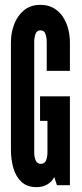

<svg xmlns="http://www.w3.org/2000/svg" viewBox="-20 -763 338 791"><path d="M131.5 8Q91 8 67.8 -14.2Q44.5 -36.5 34.8 -71.8Q25 -107 25 -146V-589Q25 -628 38.5 -663.2Q52 -698.5 79 -720.8Q106 -743 146.5 -743Q178.5 -743 201.5 -729.5Q224.5 -716 239.2 -693.5Q254 -671 261 -643.8Q268 -616.5 268 -589V-471H172.5V-591Q172.5 -608.5 167.2 -623.2Q162 -638 146.5 -638Q131.5 -638 126.2 -623Q121 -608 121 -591V-135Q121 -116.5 127 -102.2Q133 -88 148 -88Q164 -88 169.8 -102.5Q175.5 -117 175.5 -135V-265H145V-366H268V0H214.5L203.5 -33.5Q193.5 -14 174.5 -3Q155.5 8 131.5 8Z"/></svg>

Font: League Gothic SemiCondensed
Style: Regular
Weight: 400
Width: 4
Designer: The League of Moveable Type
Version: Version 2.001